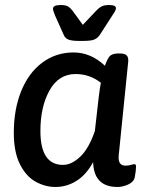

<svg xmlns="http://www.w3.org/2000/svg" viewBox="-20 -738 585 765"><path d="M35 -209Q35 -302 64.5 -375Q94 -448 148.5 -488.5Q203 -529 273 -529Q342 -529 398 -476Q408 -504 417 -514Q426 -524 449 -525H457Q477 -525 484.5 -517.5Q492 -510 491 -494L453 -119Q449 -78 480 -78Q492 -78 502 -81Q512 -84 515 -84Q522 -84 522 -75Q522 -58 517 -32Q513 -13 491 -3Q469 7 448 7Q354 7 351 -92Q324 -42 285 -17.5Q246 7 201 7Q160 7 122 -14Q84 -35 59.5 -83.5Q35 -132 35 -209ZM358 -216 373 -348Q378 -390 382 -408Q338 -443 281 -443Q214 -443 177.5 -378Q141 -313 141 -216Q141 -81 231 -81Q265 -81 299.5 -113.5Q334 -146 358 -216ZM233 -601 199 -677Q198 -681 194.5 -689.5Q191 -698 191 -703Q191 -718 221 -718Q242 -718 251.5 -712Q261 -706 270 -694L310 -639L362 -694Q373 -706 384 -712Q395 -718 415 -718Q442 -718 442 -705Q442 -701 438.5 -694Q435 -687 428 -677L379 -601Q370 -587 357 -581Q344 -575 313 -575H293Q264 -575 251 -581Q238 -587 233 -601Z"/></svg>

Font: Asap-MediumItalic
Style: Italic
Weight: 500
Italic angle: -6°
Designer: Pablo Cosgaya
Foundry: Omnibus-Type
Version: Version 2.000; ttfautohint (v1.8)